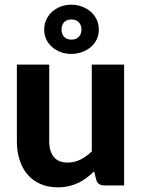

<svg xmlns="http://www.w3.org/2000/svg" viewBox="-20 -791 606 819"><path d="M509.5 -515.5V0H424.5Q398 0 390.5 -24L381.5 -60Q366 -45 349.5 -32.5Q333 -20 314.2 -11Q295.5 -2 273.8 3Q252 8 226.5 8Q184.5 8 151.8 -6.5Q119 -21 97 -47Q75 -73 63.5 -109Q52 -145 52 -188V-515.5H190V-188Q190 -145 209.8 -121.2Q229.5 -97.5 268.5 -97.5Q297.5 -97.5 323 -110.2Q348.5 -123 371.5 -145V-515.5ZM168.5 -664.5Q168.5 -688.5 178 -708.2Q187.5 -728 203.2 -741.8Q219 -755.5 239.8 -763.2Q260.5 -771 283.5 -771Q307 -771 328.5 -763.2Q350 -755.5 366.2 -741.8Q382.5 -728 392 -708.2Q401.5 -688.5 401.5 -664.5Q401.5 -641 392 -622Q382.5 -603 366.2 -589.5Q350 -576 328.5 -568.5Q307 -561 283.5 -561Q260.5 -561 239.8 -568.5Q219 -576 203.2 -589.5Q187.5 -603 178 -622Q168.5 -641 168.5 -664.5ZM242.5 -664.5Q242.5 -645.5 253.5 -633.8Q264.5 -622 285.5 -622Q304.5 -622 316 -633.8Q327.5 -645.5 327.5 -664.5Q327.5 -684.5 316 -696.2Q304.5 -708 285.5 -708Q264.5 -708 253.5 -696.2Q242.5 -684.5 242.5 -664.5Z"/></svg>

Font: LatoLatin Heavy
Style: Regular
Weight: 800
Designer: Lukasz Dziedzic with Adam Twardoch and Botio Nikoltchev
Foundry: tyPoland Lukasz Dziedzic
Version: Version 2.015; 2015-08-06; http://www.latofonts.com/